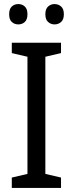

<svg xmlns="http://www.w3.org/2000/svg" viewBox="-20 -1017 358 944"><path d="M280 -93H38V-144L115 -162V-738L38 -756V-807H280V-756L203 -738V-162L280 -144ZM25 -947Q25 -973 38 -985Q51 -997 70 -997Q89 -997 102 -985Q115 -973 115 -947Q115 -921 102 -909Q89 -897 70 -897Q51 -897 38 -909Q25 -921 25 -947ZM203 -947Q203 -973 216.5 -985Q230 -997 248 -997Q267 -997 280.5 -985Q294 -973 294 -947Q294 -921 280.5 -909Q267 -897 248 -897Q230 -897 216.5 -909Q203 -921 203 -947Z"/></svg>

Font: Noto Sans Kannada UI SemiCondensed
Style: Regular
Weight: 400
Width: 4
Designer: Jelle Bosma - Monotype Design Team
Foundry: Monotype Imaging Inc.
Version: Version 2.005; ttfautohint (v1.8.4.7-5d5b)